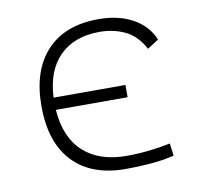

<svg xmlns="http://www.w3.org/2000/svg" viewBox="-65 -597 717 677"><g transform="rotate(-10 293.0 -258.5)"><path d="M333 9.8Q210.9 9.8 144.5 -59.8Q78.1 -129.4 78.1 -259.8Q78.1 -386.7 143.3 -457Q208.5 -527.3 329.1 -527.3Q400.4 -527.3 451.4 -499.3Q502.4 -471.2 523.9 -419.9L483.4 -394Q457 -443.4 415.8 -462.9Q374.5 -482.4 325.2 -482.4Q234.4 -482.4 182.1 -430.4Q129.9 -378.4 125.5 -282.2H382.8V-238.3H126Q132.8 -139.2 189.2 -87.2Q245.6 -35.2 344.7 -35.2Q384.8 -35.2 424.1 -39.6Q463.4 -43.9 501 -51.8L506.8 -7.3Q464.8 2.9 420.4 6.3Q376 9.8 333 9.8Z"/></g></svg>

Font: Caskaydia Cove ExtraLight
Style: Regular
Weight: 200
Monospace: yes
Designer: Aaron Bell
Foundry: Saja Typeworks
Version: Version 4.300; ttfautohint (v1.8.3)